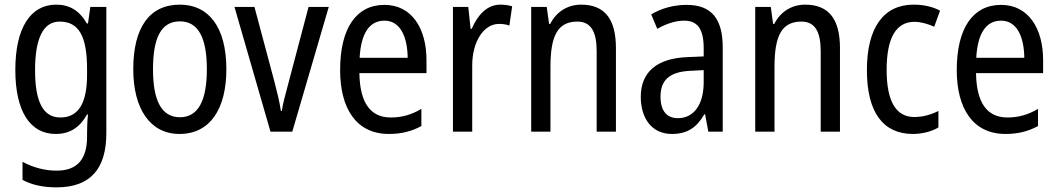

<svg xmlns="http://www.w3.org/2000/svg" viewBox="-20 -567 4556 827"><path d="M222 -547C112 -547 46 -448 46 -266C46 -87 110 10 220 10C280 10 323 -17 355 -74H359C356 -48 355 -15 355 5V22C355 123 309 168 224 168C173 168 124 155 77 130V208C119 230 166 240 224 240C372 240 438 157 438 7V-537H369L359 -466H354C322 -522 279 -547 222 -547ZM237 -474C319 -474 355 -412 355 -269V-245C355 -121 317 -61 240 -61C167 -61 131 -126 131 -265C131 -401 166 -474 237 -474Z M955 -269C955 -450 879 -547 755 -547C622 -547 554 -446 554 -269C554 -98 627 10 753 10C886 10 955 -99 955 -269ZM639 -269C639 -404 674 -475 755 -475C834 -475 871 -404 871 -269C871 -134 834 -62 755 -62C675 -62 639 -135 639 -269Z M1145 0H1239L1396 -537H1309L1221 -204C1209 -160 1197 -115 1194 -89H1190C1184 -129 1172 -177 1161 -219L1076 -537H990Z M1636 -546C1514 -546 1445 -445 1445 -265C1445 -102 1513 10 1655 10C1709 10 1752 -1 1795 -24V-98C1751 -72 1710 -61 1663 -61C1575 -61 1530 -125 1528 -252H1817V-308C1817 -444 1754 -546 1636 -546ZM1636 -478C1705 -478 1735 -407 1736 -318H1529C1535 -425 1572 -478 1636 -478Z M2135 -547C2079 -547 2038 -504 2012 -443H2007L1997 -537H1931V0H2014V-282C2013 -388 2064 -464 2129 -464C2145 -464 2161 -462 2174 -457L2186 -540C2169 -545 2151 -547 2135 -547Z M2483 -547C2427 -547 2377 -518 2350 -464H2345L2335 -537H2268V0H2351V-279C2351 -413 2382 -474 2467 -474C2525 -474 2550 -431 2550 -347V0H2633V-360C2633 -488 2582 -547 2483 -547Z M2938 -546C2881 -546 2828 -531 2785 -505L2811 -443C2851 -465 2889 -478 2927 -478C2984 -478 3011 -443 3011 -359V-324L2941 -321C2809 -316 2740 -256 2740 -150C2740 -58 2787 10 2874 10C2941 10 2981 -18 3014 -75H3017L3031 0H3093V-363C3093 -483 3047 -546 2938 -546ZM2954 -262 3011 -265V-213C3011 -113 2966 -58 2900 -58C2854 -58 2825 -87 2825 -151C2825 -220 2862 -258 2954 -262Z M3448 -547C3392 -547 3342 -518 3315 -464H3310L3300 -537H3233V0H3316V-279C3316 -413 3347 -474 3432 -474C3490 -474 3515 -431 3515 -347V0H3598V-360C3598 -488 3547 -547 3448 -547Z M3912 10C3951 10 3992 0 4022 -18V-89C3990 -73 3955 -63 3918 -63C3839 -63 3799 -131 3799 -266C3799 -403 3839 -473 3919 -473C3946 -473 3977 -464 4004 -452L4029 -521C4000 -537 3961 -547 3915 -547C3786 -547 3714 -448 3714 -265C3714 -80 3786 10 3912 10Z M4292 -546C4170 -546 4101 -445 4101 -265C4101 -102 4169 10 4311 10C4365 10 4408 -1 4451 -24V-98C4407 -72 4366 -61 4319 -61C4231 -61 4186 -125 4184 -252H4473V-308C4473 -444 4410 -546 4292 -546ZM4292 -478C4361 -478 4391 -407 4392 -318H4185C4191 -425 4228 -478 4292 -478Z"/></svg>

Font: Noto Sans Gujarati Condensed
Style: Regular
Weight: 400
Width: 3
Designer: Jelle Bosma - Monotype Design Team, Universal Thirst
Foundry: Monotype Imaging Inc.
Version: Version 2.106